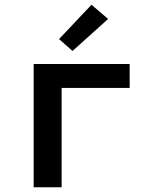

<svg xmlns="http://www.w3.org/2000/svg" viewBox="-20 -790 640 810"><path d="M122 0V-520H527V-419H240V0ZM286 -575 229 -625 366 -770 436 -710Z"/></svg>

Font: R Plex Mono
Style: Bold
Weight: 700
Monospace: yes
Designer: Belleve Invis
Foundry: Belleve Invis
Version: Version 31.8.0